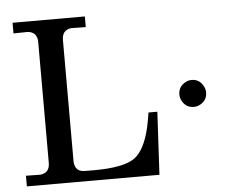

<svg xmlns="http://www.w3.org/2000/svg" viewBox="-51 -783 1036 844"><g transform="rotate(-5 466.5 -361.0)"><path d="M855 -343Q855 -309 825 -292Q811 -284 796 -284Q761 -284 744 -316Q737 -329 737 -343Q737 -379 769 -396Q781 -403 796 -403Q831 -403 848 -370Q855 -357 855 -343ZM634 -277 619 0H34V-47L97 -46Q139 -50 139 -95V-627Q139 -672 97 -676L34 -675V-722H353V-675L290 -676Q248 -672 248 -627V-95Q248 -52 283 -46Q290 -45 333 -45Q465 -45 514 -80Q560 -113 583 -212Q589 -239 595 -277Z"/></g></svg>

Font: cwTeXKai
Style: Medium
Weight: 500
Version: Version 1.17